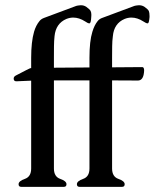

<svg xmlns="http://www.w3.org/2000/svg" viewBox="-20 -726 629 746"><path d="M415.5 -501.5V-464.4L532.2 -465.3H532.7Q540 -465.3 540 -452.1Q540 -445.8 538.1 -436Q533.2 -413.1 515.6 -413.1L415.5 -413.6V-71.3Q415.5 -39.6 439.9 -31Q464.4 -22.5 464.4 -10.3Q464.4 0 454.1 0H289.1Q278.8 0 278.8 -10.3Q278.8 -22.5 303.2 -31Q327.6 -39.6 327.6 -71.3V-413.6H189.5V-71.3Q189.5 -39.6 213.9 -31Q238.3 -22.5 238.3 -10.3Q238.3 0 228 0H62.5Q52.2 0 52.2 -10.3Q52.2 -22.5 76.7 -31Q101.1 -39.6 101.1 -71.3V-412.6Q82.5 -412.1 45.4 -410.2H43Q33.7 -410.2 33.2 -419.9V-420.9Q33.2 -428.7 42.5 -433.1Q52.2 -437.5 83 -454.1Q90.3 -458 97.2 -460.9Q98.6 -461.4 101.1 -461.4V-501.5Q101.1 -563.5 112.3 -602.5Q119.6 -627.4 133.3 -644Q139.6 -652.3 151.9 -656.7L276.4 -703.1Q280.8 -704.6 293 -705.6H294.9Q305.7 -705.6 314.9 -699.7Q328.1 -690.4 332 -683.6Q335 -677.7 335 -668Q335 -664.1 334.5 -659.7Q333.5 -636.7 328.1 -635.3H326.7Q321.3 -635.3 311 -642.6Q287.6 -657.7 264.6 -657.7Q251 -657.7 237.8 -652.3Q196.8 -634.8 191.9 -585.4Q189.9 -566.9 189.7 -545.4Q189.5 -523.9 189.5 -501.5V-462.9L327.6 -463.9V-501.5Q327.6 -566.4 338.9 -602.5Q346.7 -628.4 359.4 -644Q366.2 -652.8 377.9 -656.7L502.4 -703.1Q506.8 -704.6 519 -705.6H521Q531.7 -705.6 541 -699.7Q554.2 -690.4 558.1 -683.6Q561 -676.8 561 -663.6V-659.7Q559.1 -636.7 554.7 -635.3H553.2Q547.9 -635.3 537.1 -642.6Q513.7 -657.7 490.7 -657.7Q477.1 -657.7 463.9 -652.3Q422.9 -634.8 418.5 -585.4Q416 -566.9 415.8 -545.4Q415.5 -523.9 415.5 -501.5Z"/></svg>

Font: Caudex
Style: Regular
Weight: 400
Version: Version 1.01